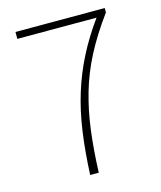

<svg xmlns="http://www.w3.org/2000/svg" viewBox="-110 -806 740 885"><g transform="rotate(-15 260.5 -363.0)"><path d="M210 0Q215 -112 228.5 -206Q242 -300 267.5 -382Q293 -464 332 -540.5Q371 -617 426 -693H48V-726H474V-705Q410 -618 368 -537Q326 -456 302 -372.5Q278 -289 266.5 -198Q255 -107 251 0Z"/></g></svg>

Font: Noto Sans SC Thin
Style: Regular
Weight: 100
Designer: Ryoko NISHIZUKA 西塚涼子 (kana, bopomofo & ideographs); Paul D. Hunt (Latin, Greek & Cyrillic); Sandoll Communications 산돌커뮤니
Foundry: Adobe
Version: Version 2.004-H2;hotconv 1.0.118;makeotfexe 2.5.65603